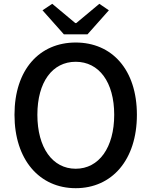

<svg xmlns="http://www.w3.org/2000/svg" viewBox="-20 -973 794 1007"><path d="M377 14C567 14 698 -134 698 -371C698 -608 567 -750 377 -750C188 -750 56 -609 56 -371C56 -134 188 14 377 14ZM377 -88C255 -88 176 -199 176 -371C176 -543 255 -649 377 -649C499 -649 579 -543 579 -371C579 -199 499 -88 377 -88ZM315 -793H439L551 -919L501 -953L380 -852H375L254 -953L203 -919Z"/></svg>

Font: Noto Sans JP Medium
Style: Regular
Weight: 500
Designer: Ryoko NISHIZUKA 西塚涼子 (kana, bopomofo & ideographs); Paul D. Hunt (Latin, Greek & Cyrillic); Sandoll Communications 산돌커뮤니
Foundry: Adobe
Version: Version 2.004;hotconv 1.0.118;makeotfexe 2.5.65603